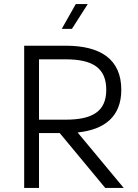

<svg xmlns="http://www.w3.org/2000/svg" viewBox="-20 -925 679 945"><path d="M99 0H172V-270H274L498 0H589L362 -273C497 -287 577 -353 577 -483C577 -634 474 -700 304 -700H99ZM303 -336H172V-633H303C434 -633 503 -592 503 -483C503 -376 434 -336 303 -336ZM284 -783H334L412 -905H353Z"/></svg>

Font: Chess Sans
Style: Regular
Weight: 400
Designer: Wolf Bōese
Foundry: Wolf Bōese
Version: Version 7.223;Glyphs 3.3 (3306)